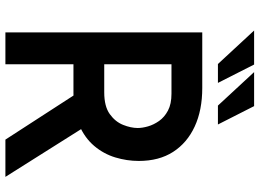

<svg xmlns="http://www.w3.org/2000/svg" viewBox="-145 -816 961 711"><g transform="rotate(90 335.5 -460.5)"><path d="M306 -729Q388 -729 448.5 -701Q509 -673 542.5 -621Q576 -569 576 -494Q576 -450 563 -407Q550 -364 520.5 -329Q491 -294 443 -273Q395 -252 324 -252H218V0H100V-729ZM322 -366Q374 -366 402.5 -386.5Q431 -407 442.5 -436Q454 -465 454 -490Q454 -507 448 -528Q442 -549 428 -569Q414 -589 389.5 -602Q365 -615 327 -615H218V-366ZM449 -295 635 0H497L308 -292ZM93 -921H219L287 -787H217ZM247 -921H373L441 -787H371Z"/></g></svg>

Font: Reem Kufi Fun Medium
Style: Regular
Weight: 500
Designer: Khaled Hosny
Version: Version 1.005